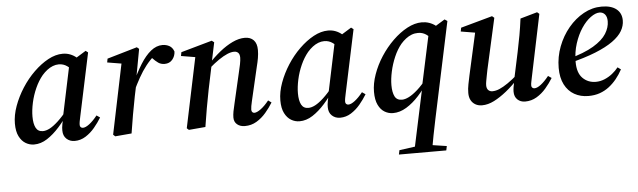

<svg xmlns="http://www.w3.org/2000/svg" viewBox="-47 -652 3553 1070"><g transform="rotate(-5 1729.5 -117.0)"><path d="M126 14Q101 14 79 1Q57 -12 43 -39.5Q29 -67 29 -111Q29 -158 47.5 -209Q66 -260 96.5 -307.5Q127 -355 166 -393Q205 -431 246.5 -453.5Q288 -476 328 -476Q350 -476 369.5 -468.5Q389 -461 405.5 -447Q422 -433 434 -413L383 -374Q368 -390 347.5 -404.5Q327 -419 301 -419Q284 -419 267.5 -412.5Q251 -406 236 -394.5Q221 -383 207 -367Q183 -338 165.5 -299Q148 -260 139 -218.5Q130 -177 130 -142Q130 -101 142 -78.5Q154 -56 181 -56Q199 -56 220 -67Q241 -78 267.5 -102.5Q294 -127 326 -167L332 -148H329Q301 -106 268 -69Q235 -32 199.5 -9Q164 14 126 14ZM353 14Q326 14 307.5 -3Q289 -20 289 -50Q289 -58 289.5 -65.5Q290 -73 292.5 -86Q295 -99 300 -120L299 -123L362 -423L368 -426L457 -481L470 -471L395 -117Q392 -103 390 -92.5Q388 -82 388 -72Q388 -64 393 -59.5Q398 -55 405 -55Q420 -55 441.5 -71.5Q463 -88 486 -117L505 -104Q488 -76 465.5 -49Q443 -22 414.5 -4Q386 14 353 14Z M708 -233 697 -276H707Q734 -336 762 -381Q790 -426 821 -451Q852 -476 886 -476Q907 -476 924.5 -466.5Q942 -457 950 -434Q949 -408 933 -389Q917 -370 890 -370Q869 -370 854 -380.5Q839 -391 821 -410L808 -425L838 -429V-423Q811 -400 788 -370.5Q765 -341 745.5 -306Q726 -271 708 -233ZM569 -2 652 -403 673 -389 571 -406 575 -427 743 -476 755 -466 723 -293 725 -286 708 -205Q698 -155 689 -103.5Q680 -52 672 0L580 8Z M992 8 981 -2 1065 -403 1086 -389 984 -406 988 -427 1162 -476 1175 -466 1151 -352 1150 -344 1121 -205Q1111 -155 1102 -103.5Q1093 -52 1085 0ZM1305 14Q1279 14 1262 0Q1245 -14 1245 -39Q1245 -54 1248.5 -73Q1252 -92 1258 -116L1297 -285Q1303 -308 1307.5 -331.5Q1312 -355 1312 -368Q1312 -387 1303.5 -395.5Q1295 -404 1281 -404Q1264 -404 1242.5 -395Q1221 -386 1194.5 -368Q1168 -350 1136 -322L1130 -347H1136Q1170 -384 1206 -413Q1242 -442 1278 -459Q1314 -476 1347 -476Q1378 -476 1396 -457.5Q1414 -439 1414 -402Q1414 -380 1410 -357Q1406 -334 1400 -311L1356 -122Q1352 -106 1350 -93.5Q1348 -81 1348 -74Q1348 -65 1352.5 -60Q1357 -55 1364 -55Q1378 -55 1400 -71Q1422 -87 1446 -117L1464 -104Q1447 -76 1423.5 -48.5Q1400 -21 1370.5 -3.5Q1341 14 1305 14Z M1611 14Q1586 14 1564 1Q1542 -12 1528 -39.5Q1514 -67 1514 -111Q1514 -158 1532.5 -209Q1551 -260 1581.5 -307.5Q1612 -355 1651 -393Q1690 -431 1731.5 -453.5Q1773 -476 1813 -476Q1835 -476 1854.5 -468.5Q1874 -461 1890.5 -447Q1907 -433 1919 -413L1868 -374Q1853 -390 1832.5 -404.5Q1812 -419 1786 -419Q1769 -419 1752.5 -412.5Q1736 -406 1721 -394.5Q1706 -383 1692 -367Q1668 -338 1650.5 -299Q1633 -260 1624 -218.5Q1615 -177 1615 -142Q1615 -101 1627 -78.5Q1639 -56 1666 -56Q1684 -56 1705 -67Q1726 -78 1752.5 -102.5Q1779 -127 1811 -167L1817 -148H1814Q1786 -106 1753 -69Q1720 -32 1684.5 -9Q1649 14 1611 14ZM1838 14Q1811 14 1792.5 -3Q1774 -20 1774 -50Q1774 -58 1774.5 -65.5Q1775 -73 1777.5 -86Q1780 -99 1785 -120L1784 -123L1847 -423L1853 -426L1942 -481L1955 -471L1880 -117Q1877 -103 1875 -92.5Q1873 -82 1873 -72Q1873 -64 1878 -59.5Q1883 -55 1890 -55Q1905 -55 1926.5 -71.5Q1948 -88 1971 -117L1990 -104Q1973 -76 1950.5 -49Q1928 -22 1899.5 -4Q1871 14 1838 14Z M2134 14Q2109 14 2087 1Q2065 -12 2051.5 -40Q2038 -68 2038 -113Q2038 -159 2056 -210Q2074 -261 2104.5 -308Q2135 -355 2174 -393Q2213 -431 2255 -453.5Q2297 -476 2337 -476Q2358 -476 2377.5 -469.5Q2397 -463 2414 -450Q2431 -437 2444 -418L2392 -374Q2376 -392 2356 -405.5Q2336 -419 2311 -419Q2292 -419 2275 -412.5Q2258 -406 2242.5 -394Q2227 -382 2214 -367Q2190 -338 2173 -298.5Q2156 -259 2147 -217.5Q2138 -176 2138 -142Q2138 -102 2149.5 -79Q2161 -56 2190 -56Q2207 -56 2229 -67Q2251 -78 2278.5 -102.5Q2306 -127 2337 -167L2349 -148H2340Q2313 -105 2279.5 -68Q2246 -31 2209 -8.5Q2172 14 2134 14ZM2146 247 2151 223 2259 208H2317L2416 223L2411 247ZM2231 247 2308 -114 2309 -126 2373 -425 2380 -429 2465 -481 2480 -471 2366 66Q2356 112 2347.5 157Q2339 202 2331 247Z M2632 14Q2611 14 2595 5Q2579 -4 2570 -20.5Q2561 -37 2561 -61Q2561 -85 2566 -109.5Q2571 -134 2576 -158L2631 -405L2645 -390L2549 -406L2553 -427L2730 -476L2742 -466L2678 -179Q2675 -164 2672 -148Q2669 -132 2666.5 -118.5Q2664 -105 2664 -95Q2664 -77 2673 -68Q2682 -59 2696 -59Q2715 -59 2736 -68Q2757 -77 2784 -95.5Q2811 -114 2844 -143L2852 -117H2841Q2806 -79 2770 -50Q2734 -21 2699.5 -3.5Q2665 14 2632 14ZM2873 14Q2847 14 2830 -2Q2813 -18 2813 -46Q2813 -56 2815 -70Q2817 -84 2823 -111V-115L2855 -265Q2865 -312 2873 -357Q2881 -402 2887 -449L2982 -476L2994 -466L2922 -120Q2919 -104 2916.5 -93Q2914 -82 2914 -72Q2914 -64 2919 -59.5Q2924 -55 2931 -55Q2946 -55 2967 -71Q2988 -87 3012 -117L3031 -104Q3014 -76 2990.5 -48.5Q2967 -21 2937.5 -3.5Q2908 14 2873 14Z M3227 14Q3183 14 3148.5 -5.5Q3114 -25 3094.5 -63Q3075 -101 3075 -156Q3075 -218 3097 -275.5Q3119 -333 3156.5 -378Q3194 -423 3242 -449.5Q3290 -476 3343 -476Q3396 -476 3425 -453Q3454 -430 3454 -389Q3454 -359 3437.5 -330.5Q3421 -302 3383.5 -275Q3346 -248 3285 -223.5Q3224 -199 3135 -177L3132 -201Q3224 -226 3275.5 -257Q3327 -288 3348.5 -322.5Q3370 -357 3370 -392Q3370 -417 3358.5 -430.5Q3347 -444 3328 -444Q3306 -444 3278.5 -424Q3251 -404 3227 -368Q3203 -332 3187.5 -284Q3172 -236 3172 -181Q3172 -120 3201.5 -90.5Q3231 -61 3275 -61Q3300 -61 3324 -71Q3348 -81 3368 -97Q3388 -113 3402 -131L3420 -118Q3405 -90 3385.5 -66Q3366 -42 3342.5 -24Q3319 -6 3290.5 4Q3262 14 3227 14Z"/></g></svg>

Font: Source Serif 4 48pt SemiBold
Style: Italic
Weight: 600
Italic angle: -12°
Designer: Frank Grießhammer
Foundry: Adobe Systems Incorporated
Version: Version 4.004;hotconv 1.0.116;makeotfexe 2.5.65601